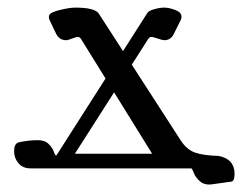

<svg xmlns="http://www.w3.org/2000/svg" viewBox="-20 -449 663 512"><path d="M597.7 35.2 548.8 42Q527.3 45.9 514.6 35.6Q502 25.4 497.1 12.7Q492.2 0 490.2 0H61.5Q41 0 29.3 -13.7Q17.6 -27.3 17.6 -45.9Q17.6 -65.4 29.3 -69.3Q55.7 -75.2 81.1 -75.2Q99.6 -75.2 109.9 -64.9Q120.1 -54.7 123.5 -44.4Q127 -34.2 129.9 -34.2Q129.9 -35.2 130.9 -35.2L372.1 -413.1Q375 -419.9 390.6 -424.3Q406.2 -428.7 418 -428.7Q430.7 -428.7 447.3 -422.4Q463.9 -416 463.9 -405.3Q463.9 -400.4 462.9 -397.5L443.4 -358.4Q435.5 -341.8 418 -341.8Q413.1 -341.8 400.4 -346.2Q387.7 -350.6 383.8 -350.6Q378.9 -350.6 375 -344.7L179.7 -39.1H385.7L196.3 -344.7Q192.4 -350.6 187.5 -350.6Q183.6 -350.6 172.4 -346.2Q161.1 -341.8 156.2 -341.8Q138.7 -341.8 129.9 -358.4L111.3 -397.5Q110.4 -400.4 110.4 -405.3Q110.4 -415 137.7 -421.9Q165 -428.7 180.7 -428.7Q232.4 -428.7 243.2 -413.1L460.9 -76.2Q477.5 -49.8 500.5 -42Q523.4 -34.2 563.5 -33.2Q605.5 -24.4 605.5 14.6Q605.5 33.2 597.7 35.2Z"/></svg>

Font: Crimson Text
Style: Roman
Weight: 400
Version: Version 0.13